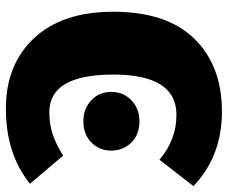

<svg xmlns="http://www.w3.org/2000/svg" viewBox="-81 -675 776 654"><g transform="rotate(-90 307.0 -348.0)"><path d="M254 20Q102 20 0 -77L90 -193Q157 -135 243 -135Q380 -135 380 -350Q380 -568 252 -568Q211 -568 176.5 -556.5Q142 -545 104 -521L8 -634Q110 -716 264 -716Q414 -716 504 -620Q594 -524 594 -350Q594 -168 502 -74Q410 20 254 20ZM221 -261Q175 -261 148 -289Q121 -317 121 -357Q121 -397 148.5 -424.5Q176 -452 221 -452Q264 -452 292.5 -425Q321 -398 321 -357Q321 -316 292.5 -288.5Q264 -261 221 -261Z"/></g></svg>

Font: Trujillo Black
Style: Regular
Weight: 900
Designer: Fira Sans original fonts by bBox Type GmbH, Carrois Corporate GbR, & Edenspiekermann AG / Changes by Cristiano Sobral
Foundry: Fira Sans original fonts by bBox Type GmbH, Carrois Corporate GbR, & Edenspiekermann AG / Changes by Cristiano Sobral
Version: Version 4.301;July 28, 2020;FontCreator 13.0.0.2655 64-bit